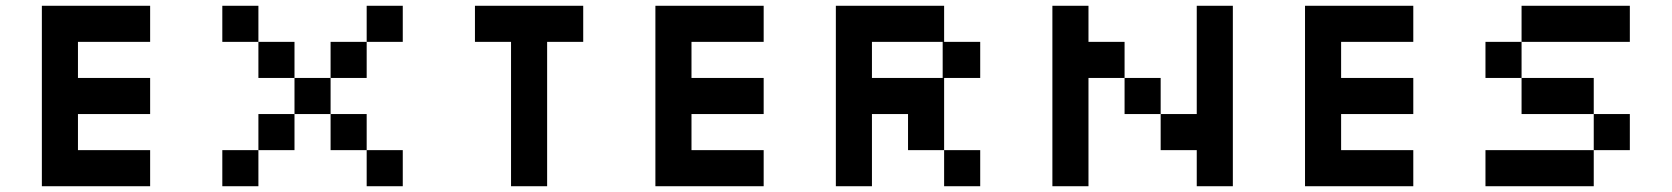

<svg xmlns="http://www.w3.org/2000/svg" viewBox="-20 -645 5790 665"><path d="M125 0V-625H500V-500H250V-375H500V-250H250V-125H500V0Z M1250 0V-125H1125V-250H1000V-375H875V-500H750V-625H875V-500H1000V-375H1125V-250H1250V-125H1375V0ZM1125 -375V-500H1250V-625H1375V-500H1250V-375ZM875 -125V-250H1000V-125ZM750 0V-125H875V0Z M1750 0V-500H1625V-625H2000V-500H1875V0Z M2250 0V-625H2625V-500H2375V-375H2625V-250H2375V-125H2625V0Z M2875 0V-625H3250V-500H3375V-375H3250V-125H3375V0H3250V-125H3125V-250H3000V0ZM3000 -375H3245V-500H3000Z M3625 0V-625H3750V-500H3875V-375H4000V-250H4125V-625H4250V0H4125V-125H4000V-250H3875V-375H3750V0Z M4500 0V-625H4875V-500H4625V-375H4875V-250H4625V-125H4875V0Z M5250 -500V-625H5625V-500ZM5500 -125V-250H5250V-375H5125V-500H5250V-375H5500V-250H5625V-125ZM5125 0V-125H5500V0Z"/></svg>

Font: Silkscreen
Style: Regular
Weight: 400
Designer: Jason Kottke
Foundry: Jason Kottke
Version: Version 1.001; ttfautohint (v1.8.4.7-5d5b)